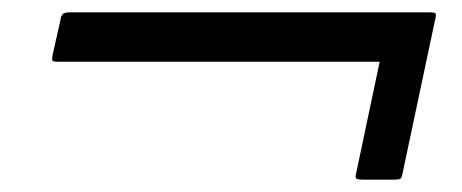

<svg xmlns="http://www.w3.org/2000/svg" viewBox="-20 -397 748 311"><path d="M568 -106Q559 -106 557 -108Q555 -110 557 -117L595 -297H74Q66 -297 65 -299Q64 -301 65 -307L78 -365Q79 -372 82 -374.5Q85 -377 93 -377H677Q684 -377 685.5 -375Q687 -373 685 -366L632 -116Q631 -109 628.5 -107.5Q626 -106 619 -106Z"/></svg>

Font: Glory Thin
Style: Bold Italic
Weight: 700
Italic angle: -12°
Version: Version 1.011